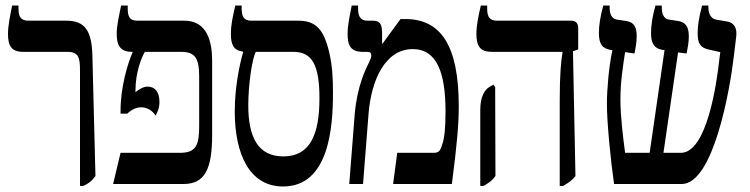

<svg xmlns="http://www.w3.org/2000/svg" viewBox="-20 -667 2719 696"><path d="M270 7H282C302 -2 313 -11 326 -29L315 -463C313 -553 290 -592 221 -592H83C54 -592 47 -608 47 -637V-647H24C16 -607 9 -573 9 -544C9 -500 22 -479 64 -479H225C266 -479 270 -456 270 -411Z M390 0H645C722 0 749 -53 749 -178V-447C749 -541 716 -592 648 -592H478C449 -592 443 -608 443 -637V-647H419C411 -607 403 -573 403 -544C403 -500 418 -479 459 -479H461V-478C442 -435 417 -350 417 -266V-255H441C459 -271 475 -278 492 -278C515 -278 533 -265 544 -248C550 -259 558 -274 558 -297C558 -335 541 -353 515 -353C498 -353 483 -342 471 -333V-338C471 -407 494 -460 505 -479H637C688 -479 702 -455 702 -389V-210C702 -141 691 -113 632 -113H417Z M1006 9C1173 9 1187 -206 1187 -330C1187 -384 1185 -428 1173 -479C1153 -562 1124 -592 1061 -592H891C863 -592 856 -608 856 -637V-647H833C824 -607 817 -579 817 -544C817 -508 825 -484 861 -480V-477C848 -431 831 -350 831 -263C831 -109 884 9 1006 9ZM880 -285C880 -358 893 -450 907 -479H1044C1112 -479 1138 -430 1138 -311C1138 -179 1104 -100 1007 -100C916 -100 880 -169 880 -285Z M1246 0H1296L1316 -255C1326 -378 1377 -489 1476 -489C1564 -489 1595 -403 1595 -263C1595 -199 1591 -167 1583 -143C1576 -120 1571 -113 1551 -113H1420L1405 0H1618C1637 -146 1643 -217 1643 -282C1643 -504 1577 -598 1449 -598H1432L1366 -508L1365 -509V-548C1365 -576 1359 -592 1333 -592H1313C1286 -592 1278 -608 1278 -637V-647H1255C1247 -607 1240 -573 1240 -544C1240 -500 1253 -479 1295 -479H1312C1321 -479 1326 -475 1326 -466C1326 -461 1324 -454 1318 -441C1306 -418 1275 -356 1266 -255Z M2009 7H2021C2039 -3 2054 -13 2066 -29L2057 -481L2076 -488V-564C2076 -584 2067 -592 2049 -592H1782C1756 -592 1746 -605 1746 -635V-647H1723C1714 -608 1707 -575 1707 -544C1707 -499 1721 -479 1763 -479H2019V-476C2014 -447 2009 -398 2009 -304ZM1721 7H1733C1752 -4 1765 -13 1776 -29L1775 -352L1768 -360L1753 -351C1737 -341 1721 -317 1721 -269Z M2206 0H2451C2566 0 2626 -341 2640 -462L2649 -536C2652 -564 2642 -585 2616 -589L2575 -596C2559 -599 2548 -616 2548 -638V-647H2525C2513 -601 2509 -572 2509 -547C2509 -511 2517 -494 2551 -487L2591 -478L2588 -455C2578 -362 2542 -113 2448 -113H2385L2438 -477L2469 -473C2473 -493 2477 -515 2477 -535C2477 -573 2463 -587 2438 -591L2405 -596C2388 -598 2379 -615 2379 -638V-647H2356C2345 -608 2340 -574 2340 -548C2340 -514 2348 -492 2382 -486H2389L2335 -113H2246C2238 -173 2229 -247 2229 -307C2229 -369 2238 -426 2246 -478L2280 -473C2284 -493 2288 -514 2288 -536C2288 -568 2279 -587 2249 -591L2216 -596C2199 -598 2190 -615 2190 -638V-647H2167C2156 -608 2151 -574 2151 -548C2151 -509 2162 -491 2194 -486L2200 -485C2187 -426 2180 -341 2180 -291C2180 -222 2194 -82 2206 0Z"/></svg>

Font: Noto Serif Hebrew ExtraCondensed SemiBold
Style: Regular
Weight: 600
Width: 2
Designer: Monotype Design Team
Foundry: Monotype Imaging Inc.
Version: Version 2.004